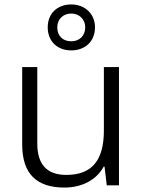

<svg xmlns="http://www.w3.org/2000/svg" viewBox="-20 -835 643 865"><path d="M301 -608C362 -608 408 -647 408 -712C408 -774 361 -815 301 -815C239 -815 195 -775 195 -712C195 -647 240 -608 301 -608ZM301 -649C262 -649 238 -674 238 -712C238 -749 265 -774 301 -774C336 -774 364 -749 364 -712C364 -674 338 -649 301 -649ZM516 -533H448V-247C448 -115 396 -47 279 -47C192 -47 148 -93 148 -189V-533H80V-184C80 -52 145 10 270 10C353 10 416 -27 447 -84H451L461 0H516Z"/></svg>

Font: Noto Sans Syriac Light
Style: Regular
Weight: 300
Designer: Patrick Giasson and the Monotype Design Team
Foundry: Monotype Imaging Inc.
Version: Version 3.000